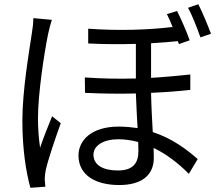

<svg xmlns="http://www.w3.org/2000/svg" viewBox="-20 -838 1040 910"><path d="M226 -744 138 -752C138 -730 135 -704 131 -681C119 -598 86 -412 86 -265C86 -129 104 -20 124 52L195 47C194 36 193 21 192 12C192 0 194 -19 197 -33C208 -82 243 -185 268 -254L227 -287C210 -246 185 -183 170 -138C163 -187 160 -230 160 -279C160 -391 189 -584 208 -677C212 -695 220 -727 226 -744ZM920 -818 871 -801C892 -764 914 -705 930 -661L980 -678C965 -718 939 -781 920 -818ZM635 -165 636 -123C636 -70 616 -30 538 -30C468 -30 423 -56 423 -105C423 -148 470 -178 541 -178C572 -178 604 -173 635 -165ZM819 -786 771 -771C780 -754 789 -733 798 -710C689 -697 547 -691 398 -702V-632C477 -628 553 -628 624 -630V-466C546 -464 464 -465 382 -471L383 -398C463 -394 546 -393 624 -395C626 -342 629 -282 632 -231C604 -235 574 -238 543 -238C411 -238 352 -171 352 -101C352 -7 434 39 545 39C652 39 709 -8 709 -90L708 -137C768 -108 825 -65 875 -14L917 -84C867 -128 797 -182 704 -212C701 -270 697 -335 696 -398C766 -401 829 -406 882 -412V-485C826 -479 763 -473 696 -469V-633C743 -636 785 -639 823 -643L828 -629L879 -647C865 -687 838 -749 819 -786Z"/></svg>

Font: ChiuKong Gothic CL
Style: Regular
Weight: 400
Designer: Ryoko NISHIZUKA 西塚涼子 (kana, bopomofo & ideographs); Paul D. Hunt (Latin, Greek & Cyrillic); Sandoll Communications 산돌커뮤니
Foundry: Adobe
Version: Version 1.300